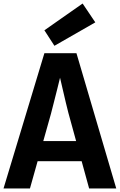

<svg xmlns="http://www.w3.org/2000/svg" viewBox="-23 -1070 680 1090"><path d="M-3 0 229 -768H411L637 0H483L365 -430Q359 -452 350.5 -488.5Q342 -525 332.5 -565.5Q323 -606 314.5 -643Q306 -680 300 -702H336Q330 -679 321 -641.5Q312 -604 301.5 -562.5Q291 -521 281.5 -483.5Q272 -446 266 -423L147 0ZM155 -155V-269H465V-155ZM286 -810 229 -898 446 -1050 518 -943Z"/></svg>

Font: Yaldevi ExtraLight
Style: Regular
Weight: 200
Designer: Sol Matas, Rajitha Manaperi, Kosala Senevirathne
Foundry: Mooniak
Version: Version 1.100